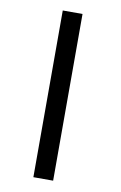

<svg xmlns="http://www.w3.org/2000/svg" viewBox="-81 -672 500 794"><g transform="rotate(10 168.5 -275.0)"><path d="M200 75V-625H117V75Z"/></g></svg>

Font: Charger Monospace
Style: Regular
Weight: 400
Designer: Jasper
Foundry: Cannot Into Space Fonts
Version: Version 0.980